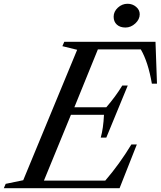

<svg xmlns="http://www.w3.org/2000/svg" viewBox="-88 -990 846 1010"><path d="M541 0H-67.9L-58.1 -22.9L34.2 -42L317.9 -728L240.2 -747.1L250 -770H730L737.8 -549.8H710.9Q691.4 -663.6 652.8 -730H426.8L303.2 -425.8H471.2Q520 -481.9 555.2 -540H584L471.2 -266.1H441.9Q455.6 -314.5 459 -386.2H285.2L143.1 -40H465.8Q541 -127.4 603 -230H631.8ZM583 -970.2Q608.9 -970.2 627.9 -954.1Q647 -938 647 -915Q647 -888.2 623.8 -866.7Q600.6 -845.2 571.8 -845.2Q543.5 -845.2 526.6 -860.6Q509.8 -876 509.8 -901.9Q509.8 -929.2 532 -949.7Q554.2 -970.2 583 -970.2Z"/></svg>

Font: Libre Caslon Text
Style: Italic
Weight: 400
Italic angle: -25°
Designer: Pablo Impallari, Rodrigo Fuenzalida
Foundry: Pablo Impallari, Rodrigo Fuenzalida
Version: Version 1.002